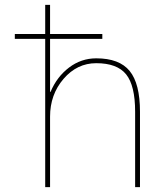

<svg xmlns="http://www.w3.org/2000/svg" viewBox="-20 -770 672 790"><path d="M186 -392H188Q214 -454 264 -492Q314 -530 376 -530Q471 -530 513.5 -478Q556 -426 556 -310V0H536V-310Q536 -418 499 -464Q462 -510 376 -510Q297 -510 241.5 -445.5Q186 -381 186 -290V0H166V-610H41V-630H166V-750H186V-630H401V-610H186Z"/></svg>

Font: Mplus 1p Thin
Style: Regular
Weight: 250
Version: Version 1.061